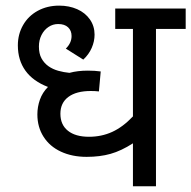

<svg xmlns="http://www.w3.org/2000/svg" viewBox="-20 -652 670 672"><path d="M629.9 -622.1V-550.8H525.9V0H445.3V-150.4Q404.3 -124 366.9 -113.5Q329.6 -103 283.2 -103Q232.4 -103 193.1 -121.3Q153.8 -139.6 132.3 -173.6Q110.8 -207.5 110.8 -251.5Q110.8 -277.8 119.6 -303Q128.4 -328.1 147.9 -347.7Q95.7 -367.7 69.1 -404.5Q42.5 -441.4 42.5 -493.2Q42.5 -532.2 60.8 -564.2Q79.1 -596.2 112.3 -614.3Q145.5 -632.3 187 -632.3Q221.7 -632.3 250 -619.9Q278.3 -607.4 294.7 -584Q311 -560.5 311 -530.8Q311 -507.3 301 -484.4Q291 -461.4 271.5 -443.4L210.4 -481.9Q230.5 -501.5 230.5 -525.9Q230.5 -544.9 218.3 -556.4Q206.1 -567.9 183.6 -567.9Q165 -567.9 149.7 -557.6Q134.3 -547.4 125.2 -529.3Q116.2 -511.2 116.2 -489.3Q116.2 -464.4 125.2 -447.8Q134.3 -431.2 149.4 -420.4Q164.6 -409.7 183.8 -404.3Q203.1 -398.9 223.1 -397Q251.5 -404.8 287.6 -404.8Q312 -404.8 332.5 -401.9L326.2 -332Q313.5 -333.5 297.9 -333.5Q247.1 -333.5 219.2 -312.7Q191.4 -292 191.4 -253.9Q191.4 -215.3 217.8 -194.3Q244.1 -173.3 291.5 -173.3Q335.4 -173.3 372.8 -190.4Q410.2 -207.5 445.3 -244.6V-550.8H383.3V-622.1Z"/></svg>

Font: Noto Sans Devanagari UI
Style: Regular
Weight: 400
Designer: Monotype Design Team
Foundry: Monotype Imaging Inc.
Version: Version 1.06